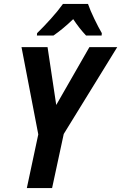

<svg xmlns="http://www.w3.org/2000/svg" viewBox="-20 -953 614 973"><path d="M251 -773Q299 -806 351 -856Q382 -809 416 -773H495L496 -785Q479 -814 458 -857.5Q437 -901 426 -933H299Q274 -898 237 -857Q200 -816 168 -785L167 -773ZM244 0 303 -274 574 -714H433L265 -421L221 -714H89L174 -272L116 0Z"/></svg>

Font: Noto Sans UI SemiCondensed
Style: Bold Italic
Weight: 700
Width: 4
Designer: Monotype Design Team
Foundry: Monotype Imaging Inc.
Version: 1.001